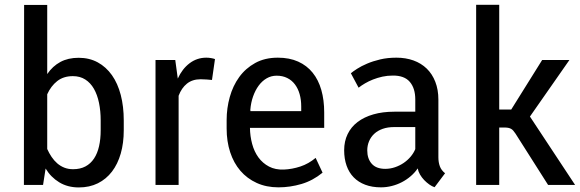

<svg xmlns="http://www.w3.org/2000/svg" viewBox="-20 -782 2452 812"><path d="M503.4 -231.4Q503.4 -177.2 490.7 -132.8Q478 -88.4 453.6 -56.4Q429.2 -24.4 393.8 -6.8Q358.4 10.7 313.5 10.7Q266.1 10.7 230.5 -11Q194.8 -32.7 172.9 -69.3L162.1 0H81.1V-116.2L82 -761.2H179.7V-468.8Q202.6 -502.4 235.4 -520Q268.1 -537.6 312.5 -537.6Q357.9 -537.6 393.3 -518.3Q428.7 -499 453.4 -464.1Q478 -429.2 490.7 -380.4Q503.4 -331.5 503.4 -272.5ZM405.8 -272.5Q405.8 -312.5 398.7 -346.9Q391.6 -381.3 377.2 -406.5Q362.8 -431.6 340.6 -445.8Q318.4 -460 288.1 -460Q248.5 -460 221.9 -439Q195.3 -418 179.7 -383.3V-151.9Q187.5 -134.3 198 -118.7Q208.5 -103 221.9 -91.3Q235.4 -79.6 252 -73Q268.6 -66.4 289.1 -66.4Q319.3 -66.4 341.3 -78.1Q363.3 -89.8 377.7 -111.6Q392.1 -133.3 398.9 -163.6Q405.8 -193.8 405.8 -231.4Z M876.5 -443.8Q864.7 -444.8 853.8 -445.8Q842.8 -446.8 828.6 -446.8Q793.5 -446.8 770.5 -428.2Q747.6 -409.7 735.4 -377V0H637.7V-528.3H721.2L731.9 -449.7Q750.5 -490.7 781.7 -514.4Q813 -538.1 852.5 -538.1Q862.3 -538.1 872.3 -536.4Q882.3 -534.7 889.2 -532.2Z M1157.7 10.3Q1106.4 10.3 1065.7 -8.3Q1024.9 -26.9 996.6 -59.8Q968.3 -92.8 953.4 -138.4Q938.5 -184.1 938.5 -238.3V-274.4Q938.5 -324.2 951.7 -371.6Q964.8 -418.9 991.7 -456.1Q1018.6 -493.2 1059.3 -515.6Q1100.1 -538.1 1154.8 -538.1Q1204.1 -538.1 1241 -521.5Q1277.8 -504.9 1302.2 -474.6Q1326.7 -444.3 1338.9 -401.6Q1351.1 -358.9 1351.1 -306.6V-241.2H1037.6Q1037.6 -240.7 1037.4 -241.2Q1037.1 -241.7 1037.1 -241.2Q1037.6 -206.1 1046.4 -173.3Q1055.2 -140.6 1073 -116.2Q1090.8 -91.8 1117.7 -77.6Q1144.5 -63.5 1180.7 -64.9Q1215.8 -66.4 1250.5 -77.9Q1285.2 -89.4 1314.9 -114.3L1344.2 -51.8Q1303.2 -18.1 1255.1 -3.9Q1207 10.3 1157.7 10.3ZM1149.9 -461.9Q1127 -461.9 1107.7 -450.7Q1088.4 -439.5 1074 -419.9Q1059.6 -400.4 1050.3 -374Q1041 -347.7 1038.6 -316.9Q1039.1 -316.4 1039.1 -314.5Q1039.1 -312.5 1039.1 -312H1253.9V-332Q1253.9 -359.9 1247.3 -383.5Q1240.7 -407.2 1227.5 -424.8Q1214.4 -442.4 1194.8 -452.1Q1175.3 -461.9 1149.9 -461.9Z M1817.9 9.8Q1807.1 6.3 1795.7 -1.7Q1784.2 -9.8 1773.9 -20.5Q1763.7 -31.2 1756.3 -43.9Q1749 -56.6 1746.6 -69.8Q1734.4 -51.8 1717 -36.9Q1699.7 -22 1679.4 -11.5Q1659.2 -1 1636.7 4.6Q1614.3 10.3 1591.3 10.3Q1553.7 10.3 1524.7 -0.7Q1495.6 -11.7 1475.8 -32Q1456.1 -52.2 1445.8 -81.3Q1435.5 -110.4 1435.5 -146.5Q1435.5 -184.6 1450.2 -214.8Q1464.8 -245.1 1492.4 -266.1Q1520 -287.1 1559.1 -298.3Q1598.1 -309.6 1647.5 -309.6H1736.3V-361.3Q1736.3 -408.7 1713.1 -435.8Q1689.9 -462.9 1641.1 -462.4Q1618.2 -462.4 1597.2 -457.8Q1576.2 -453.1 1557.6 -445.8Q1539.1 -438.5 1523.7 -429.4Q1508.3 -420.4 1496.6 -411.1L1463.9 -472.2Q1473.1 -480 1490.5 -491.2Q1507.8 -502.4 1532.5 -512.9Q1557.1 -523.4 1588.1 -530.8Q1619.1 -538.1 1656.7 -538.1Q1695.8 -538.1 1728.5 -526.4Q1761.2 -514.6 1784.7 -491.9Q1808.1 -469.2 1821 -436Q1834 -402.8 1834 -360.4V-117.2Q1834 -95.7 1840.1 -78.9Q1846.2 -62 1862.3 -49.3ZM1609.4 -67.9Q1630.4 -67.9 1650.4 -74.7Q1670.4 -81.5 1687.3 -93Q1704.1 -104.5 1716.8 -119.6Q1729.5 -134.8 1736.3 -151.4V-244.6H1647Q1619.6 -244.6 1598.4 -237.1Q1577.1 -229.5 1562.7 -216.1Q1548.3 -202.6 1540.8 -184.6Q1533.2 -166.5 1533.2 -146Q1533.2 -110.8 1552.2 -89.4Q1571.3 -67.9 1609.4 -67.9Z M2160.2 -216.8Q2155.3 -224.1 2150.9 -229.2Q2146.5 -234.4 2141.1 -237.3Q2135.7 -240.2 2128.9 -241.5Q2122.1 -242.7 2113.3 -242.7H2091.3V0H1993.7V-761.7H2091.3V-318.8H2142.1L2272.9 -528.3H2388.2L2221.2 -289.1L2412.1 0H2297.9Z"/></svg>

Font: Ufes Sans
Style: Regular
Weight: 400
Designer: Ricardo Esteves, Filipe Motta, Cassio Ferreira, Ana Quintelato & Breno Mello
Foundry: ProDesignUfes - Ricardo Esteves, Filipe Motta, Cassio Ferreira, Ana Quintelato & Breno Mello (This is a derivative work,
Version: Version 2.0